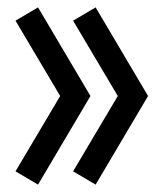

<svg xmlns="http://www.w3.org/2000/svg" viewBox="-20 -501 434 520"><path d="M239 -481 381 -241 239 -1 178 -37 299 -241 178 -445ZM83 -481 225 -241 83 -1 22 -37 143 -241 22 -445Z"/></svg>

Font: Googee
Style: Regular
Weight: 400
Designer: Peter Wiegel
Foundry: CATFonts Peter Wiegel
Version: 1.000